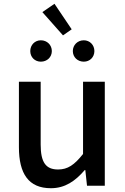

<svg xmlns="http://www.w3.org/2000/svg" viewBox="-20 -982 660 1015"><path d="M249 13C324 13 378 -25 428 -83H431L440 0H534V-550H419V-168C373 -110 338 -86 287 -86C222 -86 195 -124 195 -218V-550H80V-204C80 -64 131 13 249 13ZM196 -656C229 -656 254 -680 254 -712C254 -744 229 -769 196 -769C164 -769 140 -744 140 -712C140 -680 164 -656 196 -656ZM313 -795 359 -827 268 -962 204 -918ZM423 -656C455 -656 479 -680 479 -712C479 -744 455 -769 423 -769C390 -769 365 -744 365 -712C365 -680 390 -656 423 -656Z"/></svg>

Font: Noto Sans HK Medium
Style: Regular
Weight: 500
Designer: Ryoko NISHIZUKA 西塚涼子 (kana, bopomofo & ideographs); Paul D. Hunt (Latin, Greek & Cyrillic); Sandoll Communications 산돌커뮤니
Foundry: Adobe
Version: Version 2.002;hotconv 1.0.116;makeotfexe 2.5.65601